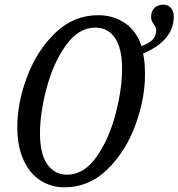

<svg xmlns="http://www.w3.org/2000/svg" viewBox="-20 -790 763 821"><path d="M54 -247Q54 -351 96 -462.5Q138 -574 216.5 -649.5Q295 -725 400 -725Q464 -725 513.5 -692Q563 -659 585 -593Q614 -603 631 -619Q648 -635 648 -662Q648 -669 644 -675.5Q640 -682 639 -684Q632 -694 629 -701Q626 -708 626 -718Q626 -742 640.5 -756Q655 -770 678 -770Q699 -770 711 -756Q723 -742 723 -719Q723 -617 592 -561Q600 -526 600 -471Q600 -368 559 -255.5Q518 -143 439.5 -66Q361 11 256 11Q198 11 152 -19Q106 -49 80 -107Q54 -165 54 -247ZM502 -496Q502 -584 471.5 -628Q441 -672 388 -672Q316 -672 262 -596.5Q208 -521 179.5 -414Q151 -307 151 -220Q151 -131 182.5 -87Q214 -43 266 -43Q339 -43 392.5 -119Q446 -195 474 -302Q502 -409 502 -496Z"/></svg>

Font: Noto Serif Cond
Style: Italic
Weight: 400
Width: 3
Italic angle: -12°
Designer: Monotype Design Team
Foundry: Monotype Imaging Inc.
Version: Version 1.001